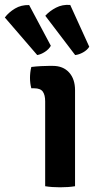

<svg xmlns="http://www.w3.org/2000/svg" viewBox="-99 -773 401 797"><path d="M212.5 0Q185.5 4.5 150.5 4.5Q116 4.5 88.5 0V-352.5Q88.5 -378.5 78.8 -392.5Q69 -406.5 43 -406.5H31Q25.5 -427.5 25.5 -449.5Q25.5 -460.5 26.8 -472Q28 -483.5 31 -495Q51 -497.5 70.8 -498.5Q90.5 -499.5 103.5 -499.5H120.5Q163 -499.5 187.8 -472.2Q212.5 -445 212.5 -398.5ZM22 -752 112 -583Q104 -568.5 87.5 -557.8Q71 -547 55.5 -544.5L-79 -700.5Q-62.5 -722 -36.8 -737.5Q-11 -753 22 -752ZM192.5 -752.5 271.5 -579Q263 -565 245.8 -555.5Q228.5 -546 213 -544.5L89 -707.5Q107 -727.5 133.5 -741.2Q160 -755 192.5 -752.5Z"/></svg>

Font: Signika Negative Light SemiBold
Style: Regular
Weight: 600
Version: Version 2.001